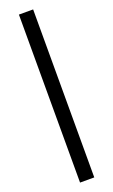

<svg xmlns="http://www.w3.org/2000/svg" viewBox="-211 -893 717 1218"><g transform="rotate(-20 148.0 -284.0)"><path d="M100 283V-851H196V283Z"/></g></svg>

Font: Noto Sans Korean Bold
Style: Bold
Weight: 700
Designer: Ryoko NISHIZUKA  (kana & ideographs); Paul D. Hunt (Latin, Greek & Cyrillic); Wenlong ZHANG  (bopomofo); Sandoll Communi
Foundry: Adobe Systems Incorporated
Version: Version 1.000;PS 1;hotconv 1.0.78;makeotf.lib2.5.61930